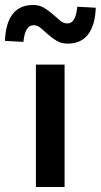

<svg xmlns="http://www.w3.org/2000/svg" viewBox="-71 -750 404 770"><path d="M73 0V-491H188V0ZM200 -575Q175 -575 156 -586.5Q137 -598 121.5 -612Q106 -626 92.5 -637.5Q79 -649 64 -649Q29 -649 23 -582L-51 -586Q-49 -655 -21 -692.5Q7 -730 62 -730Q87 -730 106 -718.5Q125 -707 140.5 -693Q156 -679 170 -667.5Q184 -656 199 -656Q217 -656 226.5 -673.5Q236 -691 239 -723L313 -719Q311 -651 283 -613Q255 -575 200 -575Z"/></svg>

Font: Giro Sans Semibold
Style: Regular
Weight: 600
Designer: Paul D. Hunt
Foundry: Adobe Systems Incorporated
Version: Version 1.000;PS 1.0;hotconv 1.0.88;makeotf.lib2.5.647800